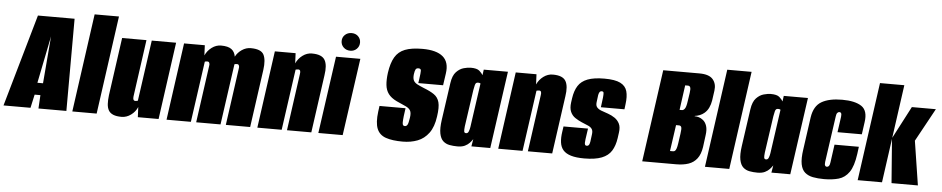

<svg xmlns="http://www.w3.org/2000/svg" viewBox="-76 -933 6012 1226"><g transform="rotate(5 2929.5 -320.0)"><path d="M-37 0 132 -591H367L366 0H187L192 -86H155L136 0ZM166 -163H202L227 -466Z M404 0 492 -630H648L560 0Z M720 7Q687 7 666.5 -1.5Q646 -10 636.5 -26.5Q627 -43 625.5 -67.5Q624 -92 628 -124L680 -495H836L785 -130Q784 -123 784.5 -118Q785 -113 786.5 -109.5Q788 -106 791 -104Q794 -102 798 -102Q801 -102 804 -102.5Q807 -103 810 -103.5Q813 -104 815 -105L870 -495H1026L957 0H824L821 -65Q808 -34 780 -13.5Q752 7 720 7Z M1008 0 1077 -495H1210L1213 -430Q1227 -461 1254.5 -481.5Q1282 -502 1314 -502Q1359 -502 1380.5 -486Q1402 -470 1407 -439Q1421 -466 1447.5 -484Q1474 -502 1504 -502Q1570 -502 1587.5 -469Q1605 -436 1596 -371L1544 0H1388L1439 -365Q1441 -374 1439.5 -380.5Q1438 -387 1435 -390Q1432 -393 1426 -393Q1422 -393 1417 -392.5Q1412 -392 1409 -390L1354 0H1198L1249 -365Q1251 -374 1249.5 -380.5Q1248 -387 1245 -390Q1242 -393 1236 -393Q1232 -393 1227 -392.5Q1222 -392 1219 -390L1164 0Z M1590 0 1659 -495H1792L1795 -430Q1809 -461 1836.5 -481.5Q1864 -502 1896 -502Q1929 -502 1949.5 -493.5Q1970 -485 1979.5 -468.5Q1989 -452 1991 -427.5Q1993 -403 1988 -371L1936 0H1780L1831 -365Q1832 -372 1832 -377Q1832 -382 1830.5 -385.5Q1829 -389 1826 -391Q1823 -393 1818 -393Q1816 -393 1812.5 -392.5Q1809 -392 1806 -391.5Q1803 -391 1801 -390L1746 0Z M1981 0 2051 -495H2207L2137 0ZM2138 -541Q2112 -541 2095 -557.5Q2078 -574 2078 -598Q2078 -622 2095 -638Q2112 -654 2138 -654Q2163 -654 2179.5 -638Q2196 -622 2196 -598Q2196 -574 2179.5 -557.5Q2163 -541 2138 -541Z M2522 8Q2455 8 2413.5 -6.5Q2372 -21 2356.5 -59.5Q2341 -98 2350 -169L2355 -206H2522L2515 -155Q2512 -128 2512 -114.5Q2512 -101 2516 -96.5Q2520 -92 2527 -92Q2538 -92 2544 -102.5Q2550 -113 2555 -147Q2560 -179 2551.5 -194Q2543 -209 2521 -219Q2499 -229 2461 -246Q2426 -263 2408.5 -286.5Q2391 -310 2387.5 -343.5Q2384 -377 2390 -422Q2399 -485 2421 -522.5Q2443 -560 2485 -576.5Q2527 -593 2597 -593Q2687 -593 2728.5 -557.5Q2770 -522 2759 -449L2748 -373Q2708 -373 2668.5 -373Q2629 -373 2589 -373L2593 -399Q2599 -440 2598.5 -453.5Q2598 -467 2582 -467Q2569 -467 2564 -458Q2559 -449 2556 -427Q2553 -402 2559.5 -388Q2566 -374 2582.5 -365Q2599 -356 2626 -345Q2668 -329 2693.5 -311.5Q2719 -294 2727.5 -262.5Q2736 -231 2727 -171Q2718 -104 2689 -64.5Q2660 -25 2617 -8.5Q2574 8 2522 8Z M2873 8Q2846 8 2822 3.5Q2798 -1 2781 -16.5Q2764 -32 2757.5 -64.5Q2751 -97 2759 -153L2793 -391Q2800 -440 2822 -463Q2844 -486 2870 -493Q2896 -500 2914 -500Q2954 -500 2970 -486Q2986 -472 2993 -459L2998 -495H3153L3083 0H2962L2970 -47Q2962 -35 2950.5 -22.5Q2939 -10 2920.5 -1Q2902 8 2873 8ZM2921 -81Q2927 -81 2931 -84.5Q2935 -88 2937.5 -94.5Q2940 -101 2942 -108.5Q2944 -116 2945 -123.5Q2946 -131 2947 -138L2985 -405Q2983 -406 2981 -407Q2979 -408 2976 -408.5Q2973 -409 2969 -409Q2961 -409 2956.5 -405Q2952 -401 2949.5 -390.5Q2947 -380 2943 -359L2909 -123Q2908 -112 2907.5 -104Q2907 -96 2908 -91Q2909 -86 2912 -83.5Q2915 -81 2921 -81Z M3134 0 3203 -495H3336L3339 -430Q3353 -461 3380.5 -481.5Q3408 -502 3440 -502Q3473 -502 3493.5 -493.5Q3514 -485 3523.5 -468.5Q3533 -452 3535 -427.5Q3537 -403 3532 -371L3480 0H3324L3375 -365Q3376 -372 3376 -377Q3376 -382 3374.5 -385.5Q3373 -389 3370 -391Q3367 -393 3362 -393Q3360 -393 3356.5 -392.5Q3353 -392 3350 -391.5Q3347 -391 3345 -390L3290 0Z M3686 14Q3634 14 3601 4Q3568 -6 3551 -25.5Q3534 -45 3530 -75Q3526 -105 3532 -144L3537 -178H3694L3684 -109Q3682 -96 3682 -86.5Q3682 -77 3685 -72.5Q3688 -68 3695 -68Q3702 -68 3706 -71.5Q3710 -75 3712.5 -81.5Q3715 -88 3716 -95L3722 -141Q3726 -166 3717 -178.5Q3708 -191 3690.5 -198Q3673 -205 3650 -215Q3629 -224 3608.5 -237.5Q3588 -251 3577.5 -274.5Q3567 -298 3572 -335L3576 -363Q3583 -411 3603 -442.5Q3623 -474 3663.5 -489.5Q3704 -505 3771 -505Q3839 -505 3873 -488Q3907 -471 3916.5 -437.5Q3926 -404 3919 -353L3915 -321H3764L3772 -384Q3774 -404 3773 -413.5Q3772 -423 3761 -423Q3751 -423 3746.5 -415.5Q3742 -408 3740 -397L3734 -350Q3731 -327 3743.5 -315Q3756 -303 3776 -297Q3796 -291 3813 -284Q3836 -276 3856 -262.5Q3876 -249 3887 -227Q3898 -205 3893 -170L3888 -134Q3881 -85 3860.5 -52Q3840 -19 3798 -2.5Q3756 14 3686 14Z M4057 0 4140 -591H4372Q4434 -591 4458.5 -562.5Q4483 -534 4477 -490L4468 -426Q4464 -401 4454 -379.5Q4444 -358 4426 -343Q4414 -333 4398.5 -326.5Q4383 -320 4366 -318L4365 -316Q4379 -316 4392.5 -312Q4406 -308 4420 -297Q4436 -284 4443.5 -260.5Q4451 -237 4446 -202L4436 -125Q4429 -78 4408 -50.5Q4387 -23 4353.5 -11.5Q4320 0 4275 0ZM4228 -81H4248Q4255 -81 4260 -85.5Q4265 -90 4269 -101.5Q4273 -113 4276 -134L4285 -197Q4290 -230 4286 -239.5Q4282 -249 4271 -249H4252ZM4266 -348H4282Q4291 -348 4299.5 -359.5Q4308 -371 4313 -408L4321 -461Q4325 -487 4321 -497Q4317 -507 4306 -507H4288Z M4459 0 4547 -630H4703L4615 0Z M4796 8Q4769 8 4745 3.5Q4721 -1 4704 -16.5Q4687 -32 4680.5 -64.5Q4674 -97 4682 -153L4716 -391Q4723 -440 4745 -463Q4767 -486 4793 -493Q4819 -500 4837 -500Q4877 -500 4893 -486Q4909 -472 4916 -459L4921 -495H5076L5006 0H4885L4893 -47Q4885 -35 4873.5 -22.5Q4862 -10 4843.5 -1Q4825 8 4796 8ZM4844 -81Q4850 -81 4854 -84.5Q4858 -88 4860.5 -94.5Q4863 -101 4865 -108.5Q4867 -116 4868 -123.5Q4869 -131 4870 -138L4908 -405Q4906 -406 4904 -407Q4902 -408 4899 -408.5Q4896 -409 4892 -409Q4884 -409 4879.5 -405Q4875 -401 4872.5 -390.5Q4870 -380 4866 -359L4832 -123Q4831 -112 4830.5 -104Q4830 -96 4831 -91Q4832 -86 4835 -83.5Q4838 -81 4844 -81Z M5223 12Q5183 12 5152 6Q5121 0 5100.5 -17.5Q5080 -35 5073 -70.5Q5066 -106 5075 -166L5104 -373Q5115 -447 5163.5 -475Q5212 -503 5295 -503Q5378 -503 5419.5 -475Q5461 -447 5450 -373L5439 -294H5283L5297 -393Q5299 -410 5295.5 -416.5Q5292 -423 5284 -423Q5277 -423 5271 -416.5Q5265 -410 5263 -393L5221 -98Q5219 -81 5223 -74.5Q5227 -68 5234 -68Q5242 -68 5247.5 -74.5Q5253 -81 5255 -98L5271 -213H5427L5421 -167Q5410 -87 5383.5 -49Q5357 -11 5316.5 0.5Q5276 12 5223 12Z M5438 0 5526 -630H5682L5594 0ZM5655 0 5633 -286 5742 -495H5896L5780 -283L5824 0Z"/></g></svg>

Font: Alumni Sans Black
Style: Italic
Weight: 900
Italic angle: -8°
Version: Version 1.016